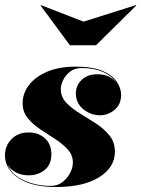

<svg xmlns="http://www.w3.org/2000/svg" viewBox="-20 -742 568 772"><path d="M316 -655 526.5 -721.5 528 -720 366 -560H261L143 -720L144.5 -721.5ZM442 -132Q442 -69 378.8 -29.5Q315.5 10 205.5 10Q109 10 54.5 -25.8Q0 -61.5 0 -117.5Q0 -155.5 26.2 -182.5Q52.5 -209.5 95 -209.5Q134.5 -209.5 160.5 -186Q186.5 -162.5 186.5 -121.5Q186.5 -80 159.5 -58.5Q132.5 -37 95 -37Q67 -37 44 -48.8Q21 -60.5 9.5 -81.5Q26.5 -39.5 76 -17Q125.5 5.5 185 5.5Q210.5 5.5 230.2 -9.2Q250 -24 261.5 -45.8Q273 -67.5 273 -88Q273 -118.5 252.5 -141Q232 -163.5 202 -182.8Q172 -202 142 -222Q112 -242 91.5 -267Q71 -292 71 -327Q71 -366.5 96.5 -400Q122 -433.5 169.8 -453.8Q217.5 -474 284 -474Q353 -474 393 -456.5Q433 -439 450 -412.8Q467 -386.5 467 -360.5Q467 -322.5 440.8 -300.5Q414.5 -278.5 382 -278.5Q345 -278.5 315 -302.8Q285 -327 285 -366.5Q285 -399 308.8 -421.2Q332.5 -443.5 372 -443.5Q420 -443.5 448 -410.5Q430 -436.5 394 -452.5Q358 -468.5 309 -468.5Q281 -468.5 262.2 -454.2Q243.5 -440 234 -420.2Q224.5 -400.5 224.5 -383.5Q224.5 -352 246.5 -329Q268.5 -306 301 -286.2Q333.5 -266.5 365.8 -245.5Q398 -224.5 420 -197.5Q442 -170.5 442 -132Z"/></svg>

Font: Bodoni* 72pt Fatface
Style: Italic
Weight: 900
Italic angle: -13°
Version: Version 2.3